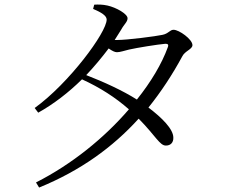

<svg xmlns="http://www.w3.org/2000/svg" viewBox="-20 -798 1040 864"><path d="M142 23 156 46C342 -30 487 -135 604 -264C681 -186 699 -142 727 -143C748 -143 761 -157 760 -179C760 -217 709 -268 648 -314C705 -385 755 -461 800 -544C812 -569 846 -576 846 -595C846 -621 786 -664 761 -664C744 -664 738 -646 710 -641C683 -635 554 -618 506 -618H496L525 -664C539 -690 554 -699 554 -716C554 -735 504 -764 464 -773C442 -778 422 -778 404 -777L399 -758C434 -743 460 -728 460 -710C460 -652 290 -423 136 -312L152 -291C222 -330 289 -382 349 -441C430 -404 500 -359 560 -306C451 -179 304 -59 142 23ZM368 -460C404 -498 438 -539 469 -580C483 -570 496 -563 506 -563C520 -563 540 -570 561 -575C596 -583 689 -598 724 -601C735 -601 740 -598 735 -585C708 -511 660 -430 596 -350C533 -390 448 -429 368 -460Z"/></svg>

Font: Noto Serif CJK KR
Style: Regular
Weight: 400
Designer: Ryoko NISHIZUKA 西塚涼子 (kana & ideographs); Frank Grießhammer (Latin, Greek & Cyrillic); Wenlong ZHANG 张文龙 (bopomofo); San
Foundry: Adobe
Version: Version 2.001;hotconv 1.1.0;makeotfexe 2.6.0